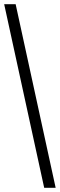

<svg xmlns="http://www.w3.org/2000/svg" viewBox="-20 -780 287 921"><path d="M192 121H247L55 -760H0Z"/></svg>

Font: Noto Serif Georgian Condensed Medium
Style: Regular
Weight: 500
Width: 3
Designer: Monotype Design Team, Akaki Razmadze
Foundry: Google LLC
Version: Version 2.003